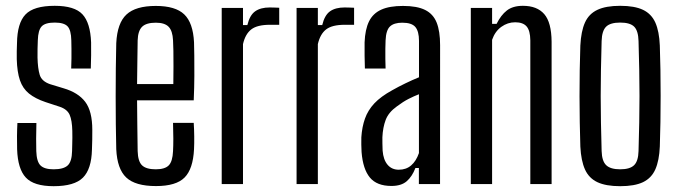

<svg xmlns="http://www.w3.org/2000/svg" viewBox="-20 -627 2314 654"><path d="M162.5 7.2Q95.4 7.2 68 -22.2Q40.5 -51.5 38.3 -118.7Q37.8 -138.4 37.9 -162.5Q38.1 -186.7 39.3 -208H104Q103.1 -178.8 103.1 -154.9Q103.1 -131 103.6 -112.3Q104.7 -76.5 118 -63.4Q131.4 -50.3 162.5 -50.3Q196.3 -50.3 210.5 -63.4Q224.7 -76.5 225.5 -112.3Q225.9 -126.7 226.1 -137.3Q226.3 -147.8 226.5 -158.1Q226.7 -168.4 226.3 -181.2Q225.5 -216.9 217.3 -235.8Q209 -254.7 184 -263.2L135.2 -279.2Q100.2 -291 78.8 -308.3Q57.4 -325.6 47.9 -353.6Q38.3 -381.6 37.1 -425.6Q36.7 -440.3 37.1 -452.9Q37.5 -465.4 37.9 -479.9Q38.7 -548.3 66.8 -577.7Q94.9 -607.2 166.4 -607.2Q234 -607.2 260.9 -578.2Q287.8 -549.3 290.3 -482.5Q290.5 -463.2 290.4 -439.1Q290.3 -415 289.3 -393.6H222.5Q223.4 -409.8 223.4 -427.4Q223.5 -445.1 223.4 -461.4Q223.4 -477.8 222.9 -489.6Q222.2 -524.3 210.2 -537.2Q198.1 -550.1 166.4 -550.1Q134.2 -550.1 122 -537.2Q109.8 -524.3 108.8 -489.6Q108.3 -472.6 107.9 -460.6Q107.4 -448.7 107.8 -430.7Q108.6 -394.7 115.2 -372.4Q121.8 -350 150.8 -340.2L196.5 -326.3Q246.2 -311.8 270.3 -280.1Q294.4 -248.3 294.4 -184.4Q294.4 -168.8 294.2 -150.8Q294 -132.8 293.2 -117.1Q291.6 -51.1 262.6 -22Q233.6 7.2 162.5 7.2Z M511.3 6.8Q440.9 6.8 410 -22.4Q379.1 -51.5 376 -118.7Q375 -157.6 374.5 -203.6Q374 -249.5 374 -298.4Q374 -347.2 374.5 -393.9Q375 -440.5 376 -480.1Q379.4 -548.5 410.8 -577.6Q442.1 -606.8 510.8 -606.8Q577.6 -606.8 607.6 -578Q637.6 -549.3 640.9 -482.9Q641.4 -467.5 641.8 -437.8Q642.3 -408.1 642 -368.6Q641.8 -329.2 639.9 -285.3H446.9Q446.9 -245 447.7 -202.4Q448.4 -159.8 448.9 -112.3Q449.9 -76.9 464.1 -63.6Q478.3 -50.3 510.5 -50.3Q541.6 -50.3 554.7 -63.6Q567.9 -76.9 569.4 -112.3Q570.4 -130.2 570.4 -154.5Q570.4 -178.8 569.4 -208.4H639.9Q641.3 -187.1 641.6 -162.7Q641.9 -138.4 640.9 -118.7Q637.6 -51.5 608.8 -22.4Q580 6.8 511.3 6.8ZM446.9 -340.6H570.4Q570.8 -371.4 570.9 -401.1Q571.1 -430.8 570.6 -454.3Q570.2 -477.8 569.4 -489.6Q567.9 -521.9 554.4 -535.8Q541 -549.7 510.8 -549.7Q478.1 -549.7 464 -535.8Q449.9 -521.9 448.9 -489.6Q448.4 -448.5 447.8 -412.1Q447.1 -375.6 446.9 -340.6Z M735.2 0V-600H807.7V-541.7H822.6Q830.7 -575.5 849.2 -588.5Q867.7 -601.6 898.8 -601.6Q907.4 -601.6 916.3 -601.2Q925.1 -600.8 931.1 -600.6V-542.6H899.6Q856.4 -542.6 836 -526.9Q815.6 -511.2 807.7 -476.8V0Z M990.2 0V-600H1062.7V-541.7H1077.6Q1085.7 -575.5 1104.2 -588.5Q1122.7 -601.6 1153.8 -601.6Q1162.4 -601.6 1171.3 -601.2Q1180.1 -600.8 1186.1 -600.6V-542.6H1154.6Q1111.4 -542.6 1091 -526.9Q1070.6 -511.2 1062.7 -476.8V0Z M1313.4 6.4Q1263.6 6.4 1239.9 -22.3Q1216.2 -50.9 1211.6 -109Q1211.1 -121.6 1210.7 -134.6Q1210.3 -147.6 1210.8 -159.3Q1213.1 -194.8 1223.2 -223.1Q1233.2 -251.5 1255.2 -275Q1277.3 -298.4 1315.8 -319.5Q1337.6 -331.9 1360.7 -343Q1383.7 -354.2 1407.2 -363.8V-487.7Q1407.2 -520.1 1394.9 -534.9Q1382.6 -549.7 1350.3 -549.7Q1322.2 -549.7 1308.5 -537Q1294.9 -524.3 1293.4 -489.6Q1292.9 -478.2 1292.6 -461Q1292.4 -443.9 1292.6 -425.9Q1292.9 -407.8 1293.4 -393.6H1222.9Q1222.4 -412.3 1221.9 -437.5Q1221.4 -462.8 1221.9 -482.9Q1223.6 -526.7 1237 -554.1Q1250.5 -581.4 1278.6 -594.1Q1306.6 -606.8 1352.7 -606.8Q1400.6 -606.8 1428.1 -593.1Q1455.7 -579.4 1467.4 -550Q1479.1 -520.6 1479.1 -473.2L1478.9 0H1406.8V-54.7H1395Q1383.7 -25.4 1365.2 -9.5Q1346.7 6.4 1313.4 6.4ZM1338.3 -48.9Q1363.4 -48.9 1380.4 -63.5Q1397.5 -78.1 1407 -105.6V-306Q1389.8 -299.3 1371.7 -290.1Q1353.5 -280.9 1331.7 -264.5Q1303.3 -244.2 1293.7 -218.5Q1284 -192.9 1282.5 -159.3Q1282.4 -150.2 1282.6 -138.2Q1282.8 -126.1 1283.3 -113.8Q1285.8 -82.7 1300.2 -65.8Q1314.5 -48.9 1338.3 -48.9Z M1583.7 0V-600H1656.2V-545.7H1671.5Q1686.1 -575.4 1706.5 -591.3Q1727 -607.2 1761.2 -607.2Q1809.4 -607.2 1833.9 -578.9Q1858.4 -550.7 1858.9 -484.7V0H1786.4V-489.8Q1786 -522.7 1773.8 -536.9Q1761.6 -551.1 1734.8 -551.1Q1709.2 -551.1 1687.7 -535.6Q1666.1 -520.1 1656.2 -491.4V0Z M2092.5 7.2Q2044 7.2 2015 -6.4Q1985.9 -20.1 1972.6 -49.8Q1959.2 -79.6 1956.8 -127.8Q1955.5 -166.7 1954.8 -210.3Q1954 -254 1954 -299.3Q1954 -344.6 1954.7 -388.5Q1955.4 -432.4 1956.8 -472Q1959.2 -520.4 1972.5 -550.1Q1985.8 -579.8 2014.9 -593.5Q2043.9 -607.2 2092.5 -607.2Q2141.5 -607.2 2170.3 -593.5Q2199 -579.7 2212.3 -550Q2225.5 -520.3 2227.5 -472Q2228.9 -433.1 2229.6 -389.4Q2230.3 -345.7 2230.3 -300.6Q2230.3 -255.5 2229.6 -211.5Q2228.9 -167.5 2227.5 -127.8Q2225.5 -80.2 2212.3 -50.2Q2199 -20.3 2170.3 -6.5Q2141.5 7.2 2092.5 7.2ZM2092.5 -50.3Q2125.5 -50.3 2139.8 -64.2Q2154.1 -78 2155 -112.5Q2156.4 -164.4 2157.4 -210.2Q2158.3 -256 2158.3 -300.1Q2158.3 -344.2 2157.4 -390Q2156.4 -435.8 2155 -487.3Q2154.1 -522.1 2140.2 -536.1Q2126.3 -550.1 2092.5 -550.1Q2058.8 -550.1 2044.6 -536.1Q2030.3 -522.1 2029.3 -487.3Q2027.9 -435.8 2027 -389.9Q2026.1 -344.1 2026.1 -299.9Q2026.1 -255.6 2027 -209.8Q2027.9 -163.9 2029.3 -112.5Q2030.3 -78 2045 -64.2Q2059.6 -50.3 2092.5 -50.3Z"/></svg>

Font: Big Shoulders Thin
Style: Regular
Weight: 100
Designer: Patric King
Foundry: XO Type Co
Version: Version 2.002